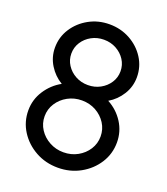

<svg xmlns="http://www.w3.org/2000/svg" viewBox="-134 -807 797 914"><g transform="rotate(20 264.5 -350.0)"><path d="M264.5 13Q202.5 13 151.5 -15.2Q100.5 -43.5 70.2 -91Q40 -138.5 40 -196Q40 -251 69.8 -296.8Q99.5 -342.5 146.5 -368.5Q107 -392 82 -432.2Q57 -472.5 57 -520Q57 -573.5 85.2 -617.2Q113.5 -661 160.5 -687Q207.5 -713 264.5 -713Q321.5 -713 368.8 -687Q416 -661 444 -617.2Q472 -573.5 472 -520Q472 -472.5 447 -432.2Q422 -392 382 -368.5Q430.5 -342.5 459.8 -296.8Q489 -251 489 -196Q489 -138.5 458.8 -91Q428.5 -43.5 377.5 -15.2Q326.5 13 264.5 13ZM264.5 -405.5Q299 -405.5 327.2 -421Q355.5 -436.5 372.2 -462.5Q389 -488.5 389 -520Q389 -552 372.2 -578Q355.5 -604 327.2 -619.5Q299 -635 264.5 -635Q230 -635 201.8 -619.5Q173.5 -604 156.8 -578Q140 -552 140 -520Q140 -488.5 156.8 -462.5Q173.5 -436.5 201.8 -421Q230 -405.5 264.5 -405.5ZM264.5 -65Q304 -65 336 -82.8Q368 -100.5 387 -130.2Q406 -160 406 -196Q406 -232.5 387 -262.2Q368 -292 336 -309.8Q304 -327.5 264.5 -327.5Q226 -327.5 193.5 -309.8Q161 -292 141.8 -262.2Q122.5 -232.5 122.5 -196Q122.5 -160 141.8 -130.2Q161 -100.5 193.5 -82.8Q226 -65 264.5 -65Z"/></g></svg>

Font: Urbanist
Style: Regular
Weight: 400
Designer: Corey Hu
Foundry: Corey Hu
Version: Version 1.330; ttfautohint (v1.8.4.7-5d5b)